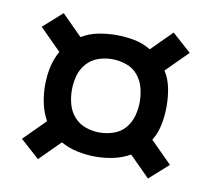

<svg xmlns="http://www.w3.org/2000/svg" viewBox="-57 -618 613 557"><g transform="rotate(10 250.0 -340.0)"><path d="M412 -125 468 -175 405 -238Q419 -261 424 -287.5Q429 -314 429 -340Q429 -367 424 -393Q419 -419 405 -442L468 -505L412 -555L352 -495Q329 -509 303 -514Q277 -519 250 -519Q224 -519 197.5 -514Q171 -509 148 -495L88 -555L32 -505L95 -442Q82 -419 76.5 -393Q71 -367 71 -340Q71 -314 76.5 -287.5Q82 -261 95 -238L32 -175L88 -125L148 -185Q171 -172 197.5 -166.5Q224 -161 250 -161Q277 -161 303 -166.5Q329 -172 352 -185ZM250 -232Q229 -232 209 -239Q189 -246 175 -262Q161 -278 155.5 -298.5Q150 -319 150 -340Q150 -361 155.5 -381.5Q161 -402 175 -418Q189 -434 209 -441Q229 -448 250 -448Q271 -448 291.5 -441Q312 -434 325.5 -418Q339 -402 344.5 -381.5Q350 -361 350 -340Q350 -319 344.5 -298.5Q339 -278 325.5 -262Q312 -246 291.5 -239Q271 -232 250 -232Z"/></g></svg>

Font: Iosevka SS09
Style: Regular
Weight: 400
Monospace: yes
Designer: Belleve Invis
Foundry: Belleve Invis
Version: Version 5.2.1; ttfautohint (v1.8.3)